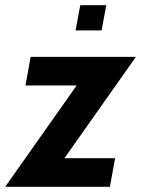

<svg xmlns="http://www.w3.org/2000/svg" viewBox="-48 -719 543 739"><path d="M247 -390H50L70 -500H475L200 -110H395L375 0H-28ZM261 -699H361L343 -602H243Z"/></svg>

Font: Cabin
Style: Bold Italic
Weight: 700
Italic angle: -7°
Designer: Pablo Impallari
Foundry: Pablo Impallari. http://www.impallari.com Igino Marini. http://www.ikern.com
Version: Version 2.200